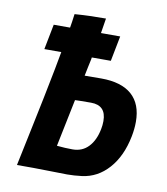

<svg xmlns="http://www.w3.org/2000/svg" viewBox="-75 -702 668 768"><g transform="rotate(10 259.0 -318.5)"><path d="M293.5 -296.9Q246.6 -296.9 228.5 -295.9Q204.6 -176.8 189 -103.5Q223.1 -100.1 252.9 -100.1Q292 -100.1 317.1 -126.5Q342.3 -152.8 351.6 -199.7Q355 -216.3 355 -232.9Q355 -296.9 293.5 -296.9ZM265.1 -475.6Q264.6 -469.7 263.7 -466.8Q260.7 -451.7 256.8 -434.8Q252.9 -418 249.5 -398.9Q271 -399.4 316.9 -399.4Q398.9 -399.4 441.2 -362.1Q483.4 -324.7 483.4 -252.4Q483.4 -223.6 477.1 -191.9Q460.9 -109.9 416 -59.6Q371.1 -9.3 308.1 -1.5Q276.9 2.4 249 2.4Q229.5 2.4 184.3 1.2Q139.2 0 111.3 0H44.9Q51.3 -31.7 78.1 -158.9Q105 -286.1 127.4 -401.9Q132.3 -426.8 141.1 -475.6H72.3L92.3 -578.1H158.7Q159.2 -581.1 162.6 -602.5Q166 -624 167 -634.3Q227.1 -638.7 293.9 -638.7Q292 -625 284.2 -578.1H362.3L342.3 -475.6Z"/></g></svg>

Font: Fantasque Sans Mono
Style: Bold Italic
Weight: 700
Italic angle: -11°
Monospace: yes
Designer: Jany Belluz
Version: Version 1.7.1